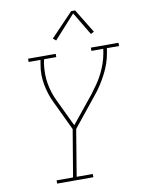

<svg xmlns="http://www.w3.org/2000/svg" viewBox="-102 -1031 831 1102"><g transform="rotate(-10 313.5 -480.5)"><path d="M140 0V-19H236L282 -293L202 -461Q189 -487 180 -514.5Q171 -542 165.5 -571Q160 -600 159.5 -630Q159 -660 165 -691L169 -716H100V-735H261V-716H190L185 -691Q181 -661 181 -632Q181 -603 186 -575Q191 -547 199.5 -520.5Q208 -494 220 -470L295 -313L423 -471Q442 -496 460 -522Q478 -548 492 -576Q506 -604 516 -633Q526 -662 531 -691L535 -716H466V-735H627V-716H556L552 -691Q547 -660 536.5 -629.5Q526 -599 511 -570Q496 -541 478 -513Q460 -485 439 -460L302 -290L257 -19H351V0ZM277 -810 260 -824 391 -961H414L499 -822L480 -812L400 -946Z"/></g></svg>

Font: Iosevka Curly Slab ThEx
Style: Italic
Weight: 100
Width: 7
Italic angle: -9°
Monospace: yes
Designer: Belleve Invis
Foundry: Belleve Invis
Version: Version 11.1.0; ttfautohint (v1.8.3)